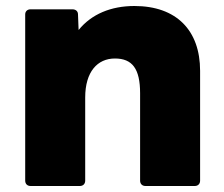

<svg xmlns="http://www.w3.org/2000/svg" viewBox="-20 -578 747 640"><path d="M82 42H246C257 42 264 35 264 24V-253C264 -339 305 -383 363 -383C421 -383 447 -349 447 -267V24C447 35 454 42 465 42H629C640 42 647 35 647 24V-342C647 -477 568 -558 428 -558C350 -558 285 -531 242 -478L240 -530C240 -541 232 -547 221 -547H82C71 -547 64 -540 64 -530V24C64 35 71 42 82 42Z"/></svg>

Font: LINE Seed JP App_OTF ExtraBold
Style: Regular
Weight: 800
Designer: LINE & Fontrix & Fontworks
Version: Version 1.013